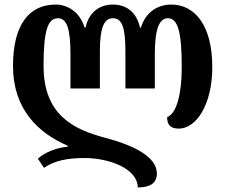

<svg xmlns="http://www.w3.org/2000/svg" viewBox="-20 -569 988 842"><path d="M731 -549C676 -549 620 -520 598 -448H594C578 -520 530 -549 475 -549C421 -549 371 -520 355 -448H351C329 -520 273 -549 224 -549C106 -549 37 -458 37 -280C37 -90 148 15 277 70V74C229 79 177 98 146 127L173 167C218 136 274 124 350 124C460 124 584 171 584 253C634 253 668 237 668 192C668 118 565 68 444 36C302 -1 171 -65 171 -280C171 -433 189 -489 234 -489C274 -489 289 -441 289 -331V-181H418V-342C418 -450 437 -489 475 -489C515 -489 530 -450 530 -342V-181H659V-331C659 -441 678 -489 716 -489C759 -489 777 -433 777 -275C777 -159 756 -73 713 -55C713 -24 725 -5 764 -5C840 -5 911 -109 911 -275C911 -458 834 -549 731 -549Z"/></svg>

Font: Noto Serif Georgian ExtraCondensed Bold
Style: Regular
Weight: 700
Width: 2
Designer: Monotype Design Team, Akaki Razmadze
Foundry: Google LLC
Version: Version 2.003